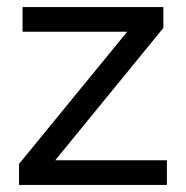

<svg xmlns="http://www.w3.org/2000/svg" viewBox="-20 -525 528 545"><path d="M34 -59.7 377.7 -479.7 394.7 -435H44V-505H443.7V-445.7L105.7 -32L100 -70H453.7V0H34Z"/></svg>

Font: 42dot Sans Light
Style: Regular
Weight: 300
Designer: 42dot
Version: Version 1.000